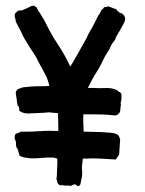

<svg xmlns="http://www.w3.org/2000/svg" viewBox="-20 -684 500 660"><path d="M391.6 -639.6Q399.4 -639.6 404.8 -632.8Q410.2 -626 410.2 -619.1Q410.2 -612.3 404.8 -602.1Q399.4 -591.8 393.1 -581.1Q386.7 -570.3 381.3 -561Q376 -551.8 376 -547.9Q364.3 -534.2 359.9 -523.4Q355.5 -512.7 348.6 -502.9Q339.8 -489.3 333 -474.6Q326.2 -460 318.4 -446.3Q307.6 -429.7 298.8 -414.1Q290 -398.4 282.2 -381.8H293Q300.8 -381.8 308.1 -381.3Q315.4 -380.9 323.2 -380.9Q330.1 -380.9 339.4 -381.3Q348.6 -381.8 357.9 -380.9Q367.2 -379.9 375.5 -377Q383.8 -374 388.7 -368.2Q397.5 -366.2 397.5 -357.4V-344.7Q396.5 -340.8 396.5 -337.9Q396.5 -335 394.5 -331.1Q396.5 -325.2 395 -319.3Q393.6 -313.5 393.6 -306.6Q393.6 -297.9 387.2 -292.5Q380.9 -287.1 376 -287.1Q347.7 -290 330.1 -290.5Q312.5 -291 294.9 -291H266.6Q265.6 -267.6 266.6 -255.4Q267.6 -243.2 267.6 -231.4Q288.1 -230.5 308.6 -230.5Q329.1 -230.5 348.6 -228.5Q357.4 -228.5 371.1 -226.1Q384.8 -223.6 388.7 -215.8Q394.5 -205.1 392.6 -199.2L389.6 -153.3Q386.7 -148.4 383.8 -144Q380.9 -139.6 377 -135.7Q356.4 -136.7 335.9 -138.2Q315.4 -139.6 294.9 -139.6Q291 -139.6 287.6 -139.2Q284.2 -138.7 281.2 -138.7Q267.6 -139.6 264.6 -138.7Q264.6 -135.7 264.2 -133.3Q263.7 -130.9 263.7 -127.9Q260.7 -113.3 262.2 -97.7Q263.7 -82 259.8 -67.4Q257.8 -59.6 256.8 -52.7Q255.9 -45.9 248 -43.9Q240.2 -48.8 237.3 -50.8Q228.5 -47.9 226.1 -46.4Q223.6 -44.9 221.7 -44.9Q210.9 -46.9 209 -46.4Q207 -45.9 205.1 -45.9Q193.4 -47.9 190.9 -47.4Q188.5 -46.9 185.5 -46.9Q176.8 -53.7 176.8 -59.1Q176.8 -64.5 173.8 -68.4Q174.8 -73.2 175.3 -78.1Q175.8 -83 175.8 -87.9Q175.8 -101.6 176.8 -113.8Q177.7 -126 176.8 -138.7Q165 -142.6 161.6 -142.6Q158.2 -142.6 153.3 -142.6Q136.7 -142.6 122.1 -141.1Q107.4 -139.6 90.8 -139.6Q83 -139.6 67.9 -142.1Q52.7 -144.5 46.9 -149.4L43.9 -161.1Q42 -170.9 38.1 -175.3Q34.2 -179.7 35.2 -193.4Q34.2 -201.2 30.3 -207Q30.3 -222.7 34.7 -224.1Q39.1 -225.6 43.9 -227.5Q50.8 -231.4 54.7 -231.4H75.2Q93.8 -231.4 112.8 -232.9Q131.8 -234.4 151.4 -234.4Q159.2 -234.4 166 -233.9Q172.9 -233.4 180.7 -234.4Q180.7 -248 180.2 -259.8Q179.7 -271.5 179.7 -284.2V-294.9Q169.9 -295.9 163.1 -296.4Q156.2 -296.9 148.4 -297.9Q136.7 -296.9 131.3 -296.4Q126 -295.9 121.1 -295.9Q110.4 -295.9 99.1 -294.9Q87.9 -293.9 77.1 -293.9Q59.6 -293.9 46.9 -302.7Q45.9 -308.6 45.4 -313.5Q44.9 -318.4 40 -322.3Q40 -326.2 39.1 -329.1Q38.1 -332 38.1 -335Q38.1 -342.8 36.1 -350.6Q34.2 -358.4 34.2 -366.2Q37.1 -377 44.9 -378.9L58.6 -383.8Q77.1 -385.7 88.4 -386.7Q99.6 -387.7 110.4 -387.7Q113.3 -387.7 115.7 -387.2Q118.2 -386.7 121.1 -387.7Q127.9 -387.7 134.8 -387.7Q141.6 -387.7 149.4 -388.7Q145.5 -410.2 133.8 -431.6Q122.1 -453.1 110.4 -474.6Q104.5 -489.3 95.7 -501Q91.8 -505.9 85.9 -515.6Q80.1 -525.4 73.2 -536.1Q66.4 -546.9 61 -556.6Q55.7 -566.4 53.7 -572.3Q48.8 -583 43.9 -591.3Q39.1 -599.6 34.2 -610.4Q34.2 -615.2 32.7 -619.1Q31.2 -623 30.3 -627.9Q30.3 -637.7 34.7 -640.6Q39.1 -643.6 42 -647.5Q52.7 -648.4 55.7 -648.4L69.3 -654.3Q80.1 -659.2 83 -660.6Q85.9 -662.1 89.8 -664.1Q98.6 -665 100.1 -662.6Q101.6 -660.2 106.4 -658.2Q108.4 -653.3 110.8 -648.4Q113.3 -643.6 117.2 -639.6Q121.1 -631.8 126 -624.5Q130.9 -617.2 134.8 -609.4Q154.3 -568.4 178.7 -531.7Q203.1 -495.1 221.7 -455.1Q235.4 -477.5 247.6 -499.5Q259.8 -521.5 272.5 -543.9Q277.3 -551.8 280.8 -560.1Q284.2 -568.4 289.1 -576.2Q296.9 -588.9 302.2 -599.6Q307.6 -610.4 314.5 -624Q317.4 -630.9 321.8 -636.2Q326.2 -641.6 328.1 -649.4Q332 -651.4 333.5 -653.3Q335 -655.3 337.9 -659.2Q341.8 -659.2 345.7 -660.2Q349.6 -661.1 353.5 -662.1Q367.2 -657.2 370.6 -655.3Q374 -653.3 378.9 -653.3Q383.8 -645.5 386.2 -645Q388.7 -644.5 391.6 -639.6Z"/></svg>

Font: Caesar Dressing
Style: Regular
Weight: 400
Designer: Dathan Boardman
Foundry: Open Window
Version: Version 1.000